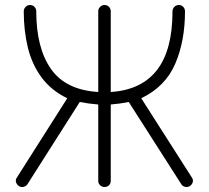

<svg xmlns="http://www.w3.org/2000/svg" viewBox="-20 -735 835 768"><path d="M299 -327 91 0Q86 9 76 12Q66 15 57 10Q48 5 44.5 -5Q41 -15 47 -24L249 -342Q185 -373 146.5 -425Q108 -477 91.5 -544.5Q75 -612 75 -690Q75 -700 82.5 -707.5Q90 -715 100 -715Q111 -715 118 -707.5Q125 -700 125 -690Q125 -543 184 -459Q243 -375 373 -367V-690Q373 -700 380.5 -707.5Q388 -715 398 -715Q409 -715 416 -707.5Q423 -700 423 -690V-367Q546 -375 608 -455Q670 -535 670 -690Q670 -700 677.5 -707.5Q685 -715 695 -715Q706 -715 713 -707.5Q720 -700 720 -690Q720 -570 680.5 -479Q641 -388 545 -342L748 -24Q754 -15 750.5 -5Q747 5 738 10Q729 15 719 12Q709 9 704 0L495 -327Q460 -320 423 -317V-11Q423 -1 416 6Q409 13 398 13Q388 13 380.5 6Q373 -1 373 -11V-317Q335 -320 299 -327Z"/></svg>

Font: Zen Kurenaido
Style: ARC
Weight: 400
Designer: Yoshimichi Ohira
Foundry: Positype
Version: Version 1.001